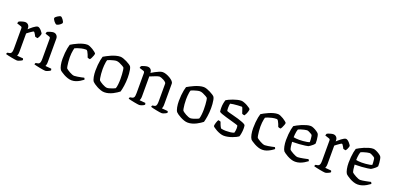

<svg xmlns="http://www.w3.org/2000/svg" viewBox="3 -1594 5056 2464"><g transform="rotate(20 2531.0 -362.5)"><path d="M202 0Q195 0 174 -3Q153 -6 127.5 -11Q102 -16 79.5 -21Q57 -26 45 -30Q45 -37 48 -43Q51 -49 54 -52L81 -57Q92 -59 100 -66Q108 -73 112 -89Q116 -105 116 -132V-407Q116 -416 112.5 -422Q109 -428 99 -431L44 -449Q46 -460 48.5 -467Q51 -474 54 -477Q69 -485 95 -492.5Q121 -500 135 -500Q162 -500 178.5 -482.5Q195 -465 195 -437V-423Q204 -431 219 -444.5Q234 -458 250.5 -470.5Q267 -483 282.5 -491.5Q298 -500 309 -500Q320 -500 333 -491Q346 -482 357.5 -469Q369 -456 376.5 -444.5Q384 -433 384 -428Q384 -423 380 -410.5Q376 -398 369.5 -384Q363 -370 355 -360Q345 -360 335 -363Q325 -366 320 -367Q314 -379 306.5 -392Q299 -405 292.5 -414Q286 -423 281 -423Q276 -423 264 -415.5Q252 -408 238 -398Q224 -388 212 -379Q200 -370 196 -366V-115Q196 -94 192 -79.5Q188 -65 185 -59L267 -52Q269 -50 271.5 -44.5Q274 -39 274 -31Q268 -24 254.5 -17Q241 -10 226.5 -5Q212 0 202 0Z M589 0Q581 0 560 -3Q539 -6 514 -11Q489 -16 466.5 -21Q444 -26 432 -30Q432 -37 435 -43Q438 -49 441 -52L468 -57Q479 -59 487 -66Q495 -73 499 -89Q503 -105 503 -132V-407Q503 -416 499.5 -422Q496 -428 486 -431L431 -449Q432 -459 435 -466.5Q438 -474 441 -477Q456 -485 482 -492.5Q508 -500 522 -500Q549 -500 566 -481.5Q583 -463 583 -436V-115Q583 -94 579 -79.5Q575 -65 572 -59L653 -52Q655 -48 657 -43Q659 -38 659 -31Q654 -24 640.5 -17Q627 -10 613 -5Q599 0 589 0ZM523 -606Q517 -606 507 -614Q497 -622 488 -633Q479 -644 473 -655.5Q467 -667 467 -674Q467 -681 475 -689.5Q483 -698 495.5 -706Q508 -714 520 -719.5Q532 -725 539 -725Q546 -725 555 -717Q564 -709 572.5 -697.5Q581 -686 586.5 -675Q592 -664 592 -656Q592 -650 584.5 -641.5Q577 -633 565.5 -624.5Q554 -616 542 -611Q530 -606 523 -606Z M949 0Q922 0 894 -9.5Q866 -19 841 -32.5Q816 -46 798.5 -58.5Q781 -71 776 -78Q762 -98 754 -137.5Q746 -177 746 -222Q746 -263 749.5 -301Q753 -339 759 -370Q765 -401 772 -421Q787 -431 811.5 -444Q836 -457 865.5 -470Q895 -483 926 -491.5Q957 -500 985 -500Q1000 -500 1020.5 -491.5Q1041 -483 1061.5 -470.5Q1082 -458 1097 -445.5Q1112 -433 1116 -426Q1116 -414 1109.5 -396Q1103 -378 1094.5 -361Q1086 -344 1078 -336Q1068 -336 1059.5 -339Q1051 -342 1044 -345Q1039 -361 1030.5 -382Q1022 -403 1012.5 -419Q1003 -435 992 -435Q959 -435 929 -428Q899 -421 876.5 -413Q854 -405 843 -399Q840 -389 836 -369.5Q832 -350 829.5 -325Q827 -300 827 -272Q827 -242 830 -210.5Q833 -179 837 -155.5Q841 -132 846 -123Q851 -118 865 -108.5Q879 -99 896.5 -89Q914 -79 931.5 -72.5Q949 -66 961 -66Q977 -66 1004.5 -70.5Q1032 -75 1057 -80Q1082 -85 1091 -88Q1094 -85 1098 -79Q1102 -73 1102 -64Q1082 -48 1057.5 -33.5Q1033 -19 1006 -9.5Q979 0 949 0Z M1396 0Q1371 0 1344 -9.5Q1317 -19 1292.5 -32Q1268 -45 1250 -58Q1232 -71 1225 -79Q1210 -98 1202.5 -138.5Q1195 -179 1195 -223Q1195 -264 1198.5 -301Q1202 -338 1208 -369Q1214 -400 1221 -421Q1236 -430 1261 -443.5Q1286 -457 1316 -470Q1346 -483 1377.5 -491.5Q1409 -500 1436 -500Q1454 -500 1477.5 -492Q1501 -484 1525 -472Q1549 -460 1568 -447.5Q1587 -435 1594 -425Q1602 -412 1607 -386.5Q1612 -361 1614 -332Q1616 -303 1616 -278Q1616 -221 1608 -167.5Q1600 -114 1590 -81Q1577 -71 1556.5 -57Q1536 -43 1510 -30Q1484 -17 1455 -8.5Q1426 0 1396 0ZM1410 -65Q1424 -65 1447 -72Q1470 -79 1490.5 -87Q1511 -95 1518 -100Q1526 -120 1530 -157Q1534 -194 1534 -229Q1534 -261 1532 -293Q1530 -325 1526.5 -349.5Q1523 -374 1519 -382Q1514 -388 1494 -400Q1474 -412 1450 -422Q1426 -432 1407 -432Q1394 -432 1370.5 -426.5Q1347 -421 1324.5 -413.5Q1302 -406 1291 -400Q1286 -389 1282.5 -367.5Q1279 -346 1277 -321.5Q1275 -297 1275 -274Q1275 -239 1278 -207.5Q1281 -176 1285 -153.5Q1289 -131 1294 -123Q1299 -118 1312.5 -108Q1326 -98 1343.5 -88.5Q1361 -79 1379 -72Q1397 -65 1410 -65Z M1874 0Q1867 0 1846.5 -3Q1826 -6 1800.5 -11Q1775 -16 1753 -21Q1731 -26 1719 -30Q1719 -37 1722.5 -43.5Q1726 -50 1728 -52L1755 -57Q1771 -59 1780.5 -73.5Q1790 -88 1790 -132V-407Q1790 -415 1786.5 -421.5Q1783 -428 1773 -431L1716 -449Q1718 -461 1720 -466.5Q1722 -472 1726 -477Q1741 -485 1767 -492.5Q1793 -500 1807 -500Q1836 -500 1852 -482.5Q1868 -465 1868 -436Q1891 -450 1917.5 -464.5Q1944 -479 1970 -489.5Q1996 -500 2015 -500Q2037 -500 2064 -490.5Q2091 -481 2116 -466Q2141 -451 2157 -434Q2173 -417 2173 -402V-115Q2173 -94 2169.5 -79.5Q2166 -65 2162 -59L2243 -52Q2246 -48 2248 -42.5Q2250 -37 2250 -31Q2244 -24 2231 -17Q2218 -10 2203.5 -5Q2189 0 2179 0Q2171 0 2150.5 -3Q2130 -6 2105.5 -11Q2081 -16 2059 -21Q2037 -26 2026 -30Q2026 -38 2029 -43.5Q2032 -49 2035 -52L2060 -56Q2071 -58 2078 -64.5Q2085 -71 2089 -87Q2093 -103 2093 -132V-371Q2093 -381 2081.5 -391.5Q2070 -402 2053 -411.5Q2036 -421 2019.5 -426.5Q2003 -432 1994 -432Q1987 -432 1970.5 -427Q1954 -422 1934 -414Q1914 -406 1896.5 -399Q1879 -392 1870 -389V-116Q1870 -96 1866 -81Q1862 -66 1858 -59L1938 -52Q1940 -48 1942 -42.5Q1944 -37 1944 -31Q1939 -23 1925.5 -16Q1912 -9 1898 -4.5Q1884 0 1874 0Z M2535 0Q2510 0 2483 -9.5Q2456 -19 2431.5 -32Q2407 -45 2389 -58Q2371 -71 2364 -79Q2349 -98 2341.5 -138.5Q2334 -179 2334 -223Q2334 -264 2337.5 -301Q2341 -338 2347 -369Q2353 -400 2360 -421Q2375 -430 2400 -443.5Q2425 -457 2455 -470Q2485 -483 2516.5 -491.5Q2548 -500 2575 -500Q2593 -500 2616.5 -492Q2640 -484 2664 -472Q2688 -460 2707 -447.5Q2726 -435 2733 -425Q2741 -412 2746 -386.5Q2751 -361 2753 -332Q2755 -303 2755 -278Q2755 -221 2747 -167.5Q2739 -114 2729 -81Q2716 -71 2695.5 -57Q2675 -43 2649 -30Q2623 -17 2594 -8.5Q2565 0 2535 0ZM2549 -65Q2563 -65 2586 -72Q2609 -79 2629.5 -87Q2650 -95 2657 -100Q2665 -120 2669 -157Q2673 -194 2673 -229Q2673 -261 2671 -293Q2669 -325 2665.5 -349.5Q2662 -374 2658 -382Q2653 -388 2633 -400Q2613 -412 2589 -422Q2565 -432 2546 -432Q2533 -432 2509.5 -426.5Q2486 -421 2463.5 -413.5Q2441 -406 2430 -400Q2425 -389 2421.5 -367.5Q2418 -346 2416 -321.5Q2414 -297 2414 -274Q2414 -239 2417 -207.5Q2420 -176 2424 -153.5Q2428 -131 2433 -123Q2438 -118 2451.5 -108Q2465 -98 2482.5 -88.5Q2500 -79 2518 -72Q2536 -65 2549 -65Z M3028 0Q3004 0 2976.5 -9.5Q2949 -19 2925 -32Q2901 -45 2885 -57Q2869 -69 2867 -75Q2868 -97 2876.5 -122.5Q2885 -148 2894 -164Q2905 -164 2914 -161Q2923 -158 2928 -156Q2933 -140 2942.5 -117Q2952 -94 2964 -76Q2978 -72 2995.5 -70Q3013 -68 3031 -68Q3059 -68 3089 -71Q3119 -74 3142 -83Q3146 -92 3149 -110Q3152 -128 3152 -145Q3152 -153 3151 -163Q3150 -173 3148 -182Q3145 -186 3119 -194Q3093 -202 3055.5 -212.5Q3018 -223 2979.5 -234Q2941 -245 2913 -255.5Q2885 -266 2879 -274Q2877 -286 2876 -299.5Q2875 -313 2875 -328Q2875 -359 2880.5 -388Q2886 -417 2893 -436Q2905 -444 2928 -455Q2951 -466 2979 -476Q3007 -486 3035.5 -493Q3064 -500 3088 -500Q3103 -500 3125.5 -492Q3148 -484 3170 -472Q3192 -460 3207.5 -448.5Q3223 -437 3223 -432Q3224 -422 3218.5 -402Q3213 -382 3204 -363.5Q3195 -345 3188 -337Q3177 -337 3167.5 -340.5Q3158 -344 3154 -347Q3141 -380 3134.5 -405Q3128 -430 3118 -430Q3095 -430 3064 -428Q3033 -426 3006 -422.5Q2979 -419 2964 -415Q2961 -403 2959.5 -387Q2958 -371 2958 -357Q2958 -344 2959 -333Q2960 -322 2962 -314Q2966 -311 2990.5 -304Q3015 -297 3051.5 -288Q3088 -279 3125 -268Q3162 -257 3191.5 -245Q3221 -233 3232 -221Q3235 -211 3236 -198.5Q3237 -186 3237 -173Q3237 -141 3231 -107Q3225 -73 3219 -61Q3207 -52 3186 -41.5Q3165 -31 3138.5 -21.5Q3112 -12 3083.5 -6Q3055 0 3028 0Z M3552 0Q3525 0 3497 -9.5Q3469 -19 3444 -32.5Q3419 -46 3401.5 -58.5Q3384 -71 3379 -78Q3365 -98 3357 -137.5Q3349 -177 3349 -222Q3349 -263 3352.5 -301Q3356 -339 3362 -370Q3368 -401 3375 -421Q3390 -431 3414.5 -444Q3439 -457 3468.5 -470Q3498 -483 3529 -491.5Q3560 -500 3588 -500Q3603 -500 3623.5 -491.5Q3644 -483 3664.5 -470.5Q3685 -458 3700 -445.5Q3715 -433 3719 -426Q3719 -414 3712.5 -396Q3706 -378 3697.5 -361Q3689 -344 3681 -336Q3671 -336 3662.5 -339Q3654 -342 3647 -345Q3642 -361 3633.5 -382Q3625 -403 3615.5 -419Q3606 -435 3595 -435Q3562 -435 3532 -428Q3502 -421 3479.5 -413Q3457 -405 3446 -399Q3443 -389 3439 -369.5Q3435 -350 3432.5 -325Q3430 -300 3430 -272Q3430 -242 3433 -210.5Q3436 -179 3440 -155.5Q3444 -132 3449 -123Q3454 -118 3468 -108.5Q3482 -99 3499.5 -89Q3517 -79 3534.5 -72.5Q3552 -66 3564 -66Q3580 -66 3607.5 -70.5Q3635 -75 3660 -80Q3685 -85 3694 -88Q3697 -85 3701 -79Q3705 -73 3705 -64Q3685 -48 3660.5 -33.5Q3636 -19 3609 -9.5Q3582 0 3552 0Z M4001 0Q3974 0 3945.5 -9.5Q3917 -19 3892 -33Q3867 -47 3850 -59.5Q3833 -72 3828 -78Q3814 -98 3806 -138Q3798 -178 3798 -222Q3798 -263 3801.5 -301Q3805 -339 3811 -370Q3817 -401 3824 -421Q3838 -430 3862.5 -443.5Q3887 -457 3917 -469.5Q3947 -482 3978 -491Q4009 -500 4036 -500Q4052 -500 4076 -489.5Q4100 -479 4121.5 -464.5Q4143 -450 4151 -439Q4158 -430 4162.5 -406.5Q4167 -383 4169.5 -356Q4172 -329 4171 -310Q4162 -296 4147.5 -283.5Q4133 -271 4118.5 -261Q4104 -251 4095 -246Q4085 -243 4053 -238.5Q4021 -234 3975.5 -230.5Q3930 -227 3879 -227Q3881 -192 3886 -162.5Q3891 -133 3897 -123Q3902 -118 3916.5 -108.5Q3931 -99 3949 -89Q3967 -79 3984 -72.5Q4001 -66 4013 -66Q4025 -66 4045 -69Q4065 -72 4086.5 -76Q4108 -80 4126 -84Q4144 -88 4153 -90Q4157 -87 4161 -80Q4165 -73 4165 -66Q4144 -50 4117.5 -34.5Q4091 -19 4061.5 -9.5Q4032 0 4001 0ZM3955 -282Q3981 -282 4008.5 -284.5Q4036 -287 4059 -291Q4082 -295 4094 -301Q4095 -314 4093.5 -333.5Q4092 -353 4090 -370Q4088 -387 4084 -395Q4082 -399 4067.5 -408Q4053 -417 4036.5 -424.5Q4020 -432 4009 -432Q3998 -432 3974 -426.5Q3950 -421 3927 -413.5Q3904 -406 3894 -399Q3889 -386 3885.5 -366.5Q3882 -347 3880 -326.5Q3878 -306 3878 -289Q3890 -286 3911.5 -284Q3933 -282 3955 -282Z M4410 0Q4403 0 4382 -3Q4361 -6 4335.5 -11Q4310 -16 4287.5 -21Q4265 -26 4253 -30Q4253 -37 4256 -43Q4259 -49 4262 -52L4289 -57Q4300 -59 4308 -66Q4316 -73 4320 -89Q4324 -105 4324 -132V-407Q4324 -416 4320.5 -422Q4317 -428 4307 -431L4252 -449Q4254 -460 4256.5 -467Q4259 -474 4262 -477Q4277 -485 4303 -492.5Q4329 -500 4343 -500Q4370 -500 4386.5 -482.5Q4403 -465 4403 -437V-423Q4412 -431 4427 -444.5Q4442 -458 4458.5 -470.5Q4475 -483 4490.5 -491.5Q4506 -500 4517 -500Q4528 -500 4541 -491Q4554 -482 4565.5 -469Q4577 -456 4584.5 -444.5Q4592 -433 4592 -428Q4592 -423 4588 -410.5Q4584 -398 4577.5 -384Q4571 -370 4563 -360Q4553 -360 4543 -363Q4533 -366 4528 -367Q4522 -379 4514.5 -392Q4507 -405 4500.5 -414Q4494 -423 4489 -423Q4484 -423 4472 -415.5Q4460 -408 4446 -398Q4432 -388 4420 -379Q4408 -370 4404 -366V-115Q4404 -94 4400 -79.5Q4396 -65 4393 -59L4475 -52Q4477 -50 4479.5 -44.5Q4482 -39 4482 -31Q4476 -24 4462.5 -17Q4449 -10 4434.5 -5Q4420 0 4410 0Z M4855 0Q4828 0 4799.5 -9.5Q4771 -19 4746 -33Q4721 -47 4704 -59.5Q4687 -72 4682 -78Q4668 -98 4660 -138Q4652 -178 4652 -222Q4652 -263 4655.5 -301Q4659 -339 4665 -370Q4671 -401 4678 -421Q4692 -430 4716.5 -443.5Q4741 -457 4771 -469.5Q4801 -482 4832 -491Q4863 -500 4890 -500Q4906 -500 4930 -489.5Q4954 -479 4975.5 -464.5Q4997 -450 5005 -439Q5012 -430 5016.5 -406.5Q5021 -383 5023.5 -356Q5026 -329 5025 -310Q5016 -296 5001.5 -283.5Q4987 -271 4972.5 -261Q4958 -251 4949 -246Q4939 -243 4907 -238.5Q4875 -234 4829.5 -230.5Q4784 -227 4733 -227Q4735 -192 4740 -162.5Q4745 -133 4751 -123Q4756 -118 4770.5 -108.5Q4785 -99 4803 -89Q4821 -79 4838 -72.5Q4855 -66 4867 -66Q4879 -66 4899 -69Q4919 -72 4940.5 -76Q4962 -80 4980 -84Q4998 -88 5007 -90Q5011 -87 5015 -80Q5019 -73 5019 -66Q4998 -50 4971.5 -34.5Q4945 -19 4915.5 -9.5Q4886 0 4855 0ZM4809 -282Q4835 -282 4862.5 -284.5Q4890 -287 4913 -291Q4936 -295 4948 -301Q4949 -314 4947.5 -333.5Q4946 -353 4944 -370Q4942 -387 4938 -395Q4936 -399 4921.5 -408Q4907 -417 4890.5 -424.5Q4874 -432 4863 -432Q4852 -432 4828 -426.5Q4804 -421 4781 -413.5Q4758 -406 4748 -399Q4743 -386 4739.5 -366.5Q4736 -347 4734 -326.5Q4732 -306 4732 -289Q4744 -286 4765.5 -284Q4787 -282 4809 -282Z"/></g></svg>

Font: Texturina 12pt Light
Style: Regular
Weight: 300
Designer: Guillermo Torres Carreño
Foundry: Omnibus-Type
Version: Version 1.002